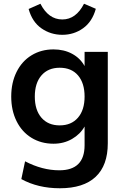

<svg xmlns="http://www.w3.org/2000/svg" viewBox="-20 -782 663 1026"><path d="M556 -505V-16Q556 102 491 163Q426 224 300 224Q183 224 94 175L114 80Q206 128 297 128Q432 128 432 -6V-106Q409 -65 365 -39.5Q321 -14 266 -14Q200 -14 148.5 -45.5Q97 -77 68.5 -134.5Q40 -192 40 -266Q40 -340 68.5 -397.5Q97 -455 148.5 -486.5Q200 -518 266 -518Q322 -518 365.5 -494.5Q409 -471 432 -429V-505ZM432 -266Q432 -338 397 -379Q362 -420 299 -420Q237 -420 201.5 -379Q166 -338 166 -266Q166 -194 201.5 -153Q237 -112 299 -112Q361 -112 396.5 -153Q432 -194 432 -266ZM133 -734 196 -762Q239 -678 313 -678Q386 -678 429 -762L492 -735Q473 -666 424 -631Q375 -596 313 -596Q251 -596 201.5 -630.5Q152 -665 133 -734Z"/></svg>

Font: Muli
Style: Bold
Weight: 700
Designer: Vernon Adams
Foundry: Vernon Adams
Version: Version 2.001